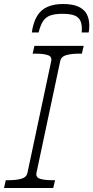

<svg xmlns="http://www.w3.org/2000/svg" viewBox="-40 -939 466 959"><path d="M275 -919Q229 -919 196.5 -904.5Q164 -890 145 -858.5Q126 -827 119 -777H153Q162 -814 175.5 -834Q189 -854 212 -862Q235 -870 272 -870Q313 -870 334 -861Q355 -852 363 -831.5Q371 -811 368 -777H403Q405 -787 405.5 -795Q406 -803 406 -810Q406 -845 393 -869Q380 -893 351 -906Q322 -919 275 -919ZM97 -75 216 -635Q220 -657 198 -664Q176 -671 138 -671H123L132 -710H378L369 -671H354Q318 -671 292 -664Q266 -657 261 -635L142 -75Q138 -53 160 -46Q182 -39 220 -39H235L226 0H-20L-11 -39H4Q40 -39 66 -46Q92 -53 97 -75Z"/></svg>

Font: Roboto Serif 20pt Thin
Style: Italic
Weight: 250
Italic angle: -10°
Version: Version 1.007